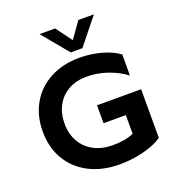

<svg xmlns="http://www.w3.org/2000/svg" viewBox="-158 -1021 1068 1158"><g transform="rotate(-20 376.5 -442.0)"><path d="M688 -372V-60Q645 -29 569.5 -9.5Q494 10 413 10Q303 10 219 -33Q135 -76 89 -154Q43 -232 43 -334Q43 -436 88 -514Q133 -592 214.5 -635Q296 -678 403 -678Q473 -678 541 -659.5Q609 -641 653 -608V-473Q602 -511 537 -533.5Q472 -556 403 -556Q338 -556 288 -528.5Q238 -501 210.5 -450.5Q183 -400 183 -334Q183 -269 211.5 -218.5Q240 -168 292.5 -140.5Q345 -113 413 -113Q493 -113 548 -137V-257H405V-372ZM365 -726 226 -894H326L402 -791L475 -894H575L440 -726Z"/></g></svg>

Font: Madhuban SemiBold
Style: Regular
Weight: 600
Designer: jaikishan Patel
Foundry: MagicType
Version: Version 1.000